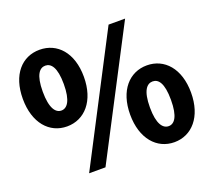

<svg xmlns="http://www.w3.org/2000/svg" viewBox="-128 -929 1241 1114"><g transform="rotate(-20 492.5 -372.0)"><path d="M216 -285C325 -285 405 -374 405 -523C405 -672 325 -758 216 -758C107 -758 28 -672 28 -523C28 -374 107 -285 216 -285ZM216 -383C181 -383 151 -419 151 -523C151 -627 181 -660 216 -660C251 -660 281 -627 281 -523C281 -419 251 -383 216 -383ZM242 14H343L745 -758H643ZM770 14C878 14 958 -75 958 -224C958 -373 878 -460 770 -460C662 -460 582 -373 582 -224C582 -75 662 14 770 14ZM770 -85C735 -85 704 -120 704 -224C704 -329 735 -361 770 -361C805 -361 834 -329 834 -224C834 -120 805 -85 770 -85Z"/></g></svg>

Font: Noto Sans T Chinese Black
Style: Bold
Weight: 900
Designer: Ryoko NISHIZUKA (kana & ideographs); Paul D. Hunt (Latin, Greek & Cyrillic); Wenlong ZHANG (bopomofo); Sandoll Communica
Foundry: Adobe Systems Incorporated
Version: Version 1.000;PS 1;hotconv 1.0.78;makeotf.lib2.5.61930